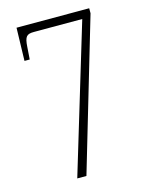

<svg xmlns="http://www.w3.org/2000/svg" viewBox="-110 -782 648 850"><g transform="rotate(-15 214.5 -357.0)"><path d="M137 0H179L383 -691V-714H50L46 -563H70L74 -620C77 -667 86 -676 120 -676H341Z"/></g></svg>

Font: Noto Serif Georgian ExtraCondensed ExtraLight
Style: Regular
Weight: 200
Width: 2
Designer: Monotype Design Team, Akaki Razmadze
Foundry: Google LLC
Version: Version 2.003